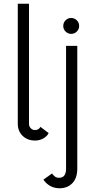

<svg xmlns="http://www.w3.org/2000/svg" viewBox="-20 -746 513 1026"><path d="M167 -51Q187 -51 196 -68L240 -35Q232 -18 212 -6.5Q192 5 167 5Q127 5 101 -20Q75 -45 75 -85V-726H135V-84Q135 -70 144.5 -60.5Q154 -51 167 -51ZM212 214 258 181Q265 191 273.5 197.5Q282 204 296 204Q333 204 333 155V-501H393V155Q393 205 367 232.5Q341 260 298 260Q270 260 248 247.5Q226 235 212 214ZM318 -607Q318 -625 330.5 -637.5Q343 -650 360 -650Q378 -650 390.5 -637.5Q403 -625 403 -607Q403 -590 390.5 -577.5Q378 -565 360 -565Q343 -565 330.5 -577.5Q318 -590 318 -607Z"/></svg>

Font: Bellota
Style: Regular
Weight: 400
Designer: Kemie Guaida
Foundry: Kemie Guaida
Version: Version 4.001